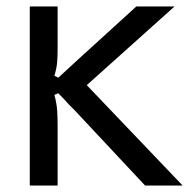

<svg xmlns="http://www.w3.org/2000/svg" viewBox="-20 -573 595 593"><path d="M72 0V-553H158V-425Q158 -400 156.5 -381Q155 -362 148 -339L160 -333L185 -356L211 -380L401 -553H519L248 -310L544 0H428L211 -232L192 -251Q184 -261 160 -285L148 -280Q155 -254 156.5 -232.5Q158 -211 158 -182V0Z"/></svg>

Font: Open Sauce Sans
Style: Regular
Weight: 400
Designer: Alfredo Marco Pradil
Foundry: Creative Sauce Fz LLC
Version: Version 1.477